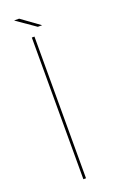

<svg xmlns="http://www.w3.org/2000/svg" viewBox="-136 -715 461 752"><g transform="rotate(-20 95.0 -338.5)"><path d="M73.5 0V-590.5H84.5V0ZM110 -622 31 -677H52L128 -622Z"/></g></svg>

Font: Anybody ExtraExpanded Thin
Style: Regular
Weight: 100
Width: 8
Designer: Tyler Finck
Foundry: Etcetera Type Company
Version: Version 1.010; ttfautohint (v1.8.3) -l 8 -r 50 -G 200 -x 14 